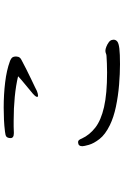

<svg xmlns="http://www.w3.org/2000/svg" viewBox="165 -850 670 1040"><g transform="rotate(-90 500.0 -330.0)"><path d="M298 -590Q272 -590 272 -608V-610Q273 -624 279.5 -630Q286 -636 307 -638Q339 -642 371.5 -643.5Q404 -645 437 -645Q509 -645 574.5 -637Q640 -629 686 -612Q694 -610 704 -603Q714 -596 714 -578Q714 -573 713 -571Q712 -557 696 -549Q674 -537 646 -523Q618 -509 592 -496.5Q566 -484 548 -475.5Q530 -467 527 -465Q511 -459 503 -459Q495 -459 495 -464Q495 -474 527 -499Q547 -516 568.5 -533.5Q590 -551 607 -567Q557 -579 495.5 -585Q434 -591 366 -591Q350 -591 334.5 -591Q319 -591 303 -590ZM746 -94Q754 -94 767 -89Q780 -84 791.5 -75.5Q803 -67 804 -56Q804 -55 804.5 -53.5Q805 -52 805 -50Q805 -38 795.5 -30Q786 -22 757.5 -18.5Q729 -15 672 -15Q621 -15 560.5 -20Q500 -25 442.5 -37Q385 -49 342 -70Q291 -95 267 -126Q243 -157 235.5 -183.5Q228 -210 228 -219Q228 -241 248 -242H252Q262 -242 270 -221Q289 -180 328.5 -149Q368 -118 440 -101.5Q512 -85 627 -85Q654 -85 676.5 -86Q699 -87 715 -88Q723 -88 730 -91Q737 -94 744 -94Z"/></g></svg>

Font: Moon Stars Kai HW
Style: Regular
Weight: 400
Designer: GuiWonder
Version: Version 1.101